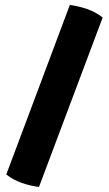

<svg xmlns="http://www.w3.org/2000/svg" viewBox="-20 -665 442 778"><path d="M263 -645Q297.5 -640.5 332.5 -628.5Q367.5 -616.5 396 -594L138 92.5Q104 88.5 69 76.5Q34 64.5 5.5 42Z"/></svg>

Font: Signika SC
Style: Bold
Weight: 700
Designer: Anna Giedryś
Foundry: Anna Giedryś
Version: Version 2.000; ttfautohint (v1.8.3) -l 8 -r 50 -G 200 -x 9 -